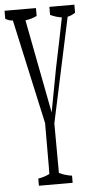

<svg xmlns="http://www.w3.org/2000/svg" viewBox="-64 -572 462 919"><g transform="rotate(-5 167.0 -112.5)"><path d="M185.5 258.8Q214.8 272.9 247.1 277.3Q247.1 299.3 247.1 311.5H85Q85 299.3 85 276.9Q113.8 272.9 139.6 259.8Q139.6 241.2 140.1 226.6Q140.6 126 140.6 16.1V15.6Q86.4 -231 29.8 -487.3Q11.7 -487.8 -5.9 -498.5Q-5.9 -512.7 -5.9 -537.1H145Q145 -513.2 145 -499Q118.7 -486.3 89.8 -482.9Q134.3 -252.9 176.3 -32.7Q195.8 -134.3 216.3 -245.6Q240.2 -358.4 264.6 -481.4Q237.3 -485.4 209.5 -498.5Q209.5 -512.7 209.5 -537.1H329.6Q329.6 -512.7 329.6 -498.5Q311 -485.8 292.5 -482.4Q237.3 -226.1 184.6 20.5V21Q185.1 128.9 185.5 227.1Q185.5 248 185.5 258.8Z"/></g></svg>

Font: Scarab Serif
Style: Condensed-Light
Weight: 300
Designer: John Roberts
Foundry: Scarab
Version: 1.0